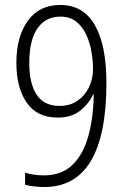

<svg xmlns="http://www.w3.org/2000/svg" viewBox="-20 -744 501 774"><path d="M409 -410Q409 10 158 10Q140 10 118 7.5Q96 5 81 1V-48Q96 -43 116 -40Q136 -37 157 -37Q226 -37 269.5 -77Q313 -117 334.5 -190Q356 -263 358 -363H355Q339 -327 304 -298.5Q269 -270 212 -270Q129 -270 87.5 -330.5Q46 -391 46 -491Q46 -596 92 -660Q138 -724 223 -724Q316 -724 362.5 -642.5Q409 -561 409 -410ZM223 -677Q164 -677 131 -629.5Q98 -582 98 -490Q98 -407 128 -362Q158 -317 220 -317Q262 -317 292 -337.5Q322 -358 338.5 -392Q355 -426 355 -466Q355 -497 349 -533.5Q343 -570 328.5 -602.5Q314 -635 288.5 -656Q263 -677 223 -677Z"/></svg>

Font: Noto Sans Sinhala UI Condensed Light
Style: Regular
Weight: 300
Width: 3
Designer: Jelle Bosma - Monotype Design Team
Foundry: Monotype Imaging Inc.
Version: Version 2.006; ttfautohint (v1.8.4.7-5d5b)